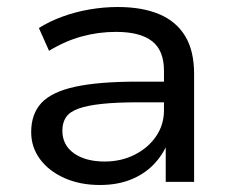

<svg xmlns="http://www.w3.org/2000/svg" viewBox="-20 -519 664 548"><path d="M265 9Q208 9 163.5 -11Q119 -31 94 -65Q69 -99 69 -142Q69 -194 98.5 -225.5Q128 -257 195 -271.5Q262 -286 373 -286H463V-227H376Q313 -227 271 -222.5Q229 -218 204 -209Q179 -200 168.5 -184.5Q158 -169 158 -146Q158 -105 191 -81.5Q224 -58 279 -58Q326 -58 364.5 -77.5Q403 -97 425.5 -130Q448 -163 448 -204V-317Q448 -375 414 -401.5Q380 -428 311 -428Q261 -428 213.5 -415Q166 -402 120 -374L91 -439Q121 -458 158 -471.5Q195 -485 235.5 -492Q276 -499 316 -499Q386 -499 434.5 -478.5Q483 -458 508.5 -416Q534 -374 534 -308V0H453V-112H459Q445 -77 418.5 -49.5Q392 -22 353.5 -6.5Q315 9 265 9Z"/></svg>

Font: Nunito Sans 10pt SemiExpanded
Style: Regular
Weight: 400
Width: 6
Designer: Vernon Adams
Foundry: Vernon Adams
Version: Version 3.101;gftools[0.9.27]